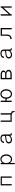

<svg xmlns="http://www.w3.org/2000/svg" viewBox="4144 -4714 713 9040"><g transform="rotate(-90 4500.0 -194.5)"><path d="M290 1H350.6V-463.9H650.4V1H710.9V-518.6H290Z M1287.1 141.6H1346.7V-84Q1377.9 -34.2 1423.8 -8.8Q1468.8 17.6 1526.4 17.6Q1631.8 17.6 1694.3 -68.4Q1751 -145.5 1751 -256.8Q1751 -369.1 1694.3 -446.3Q1631.8 -531.2 1526.4 -531.2Q1468.8 -531.2 1421.9 -504.9Q1378.9 -479.5 1346.7 -431.6V-518.6H1287.1ZM1516.6 -478.5Q1597.7 -478.5 1645.5 -410.2Q1689.5 -347.7 1689.5 -257.8Q1689.5 -167 1645.5 -105.5Q1597.7 -36.1 1516.6 -36.1Q1433.6 -36.1 1384.8 -105.5Q1341.8 -168 1341.8 -257.8Q1341.8 -347.7 1384.8 -410.2Q1433.6 -478.5 1516.6 -478.5Z M2629.9 -73.2V-65.4Q2629.9 -30.3 2648.4 -12.7Q2667 5.9 2704.1 5.9Q2713.9 5.9 2720.7 4.9Q2733.4 3.9 2747.1 2V-43H2724.6Q2699.2 -43 2692.4 -54.7Q2687.5 -62.5 2687.5 -89.8V-373Q2687.5 -451.2 2638.7 -491.2Q2590.8 -530.3 2497.1 -530.3Q2402.3 -530.3 2347.7 -484.4Q2293 -439.5 2292 -362.3H2350.6Q2353.5 -419.9 2390.6 -449.2Q2427.7 -477.5 2497.1 -477.5Q2567.4 -477.5 2597.7 -450.2Q2627 -424.8 2627 -364.3Q2627 -328.1 2600.6 -313.5Q2581.1 -301.8 2536.1 -297.9L2508.8 -295.9Q2452.1 -292 2424.8 -287.1Q2380.9 -280.3 2349.6 -264.6Q2307.6 -247.1 2287.1 -213.9Q2265.6 -180.7 2265.6 -134.8Q2265.6 -67.4 2311.5 -26.4Q2358.4 15.6 2437.5 15.6Q2492.2 15.6 2540 -6.8Q2587.9 -29.3 2629.9 -73.2ZM2627 -271.5V-198.2Q2627 -125 2576.2 -81.1Q2526.4 -38.1 2445.3 -38.1Q2390.6 -38.1 2358.4 -65.4Q2327.1 -91.8 2327.1 -136.7Q2327.1 -178.7 2356.4 -206.1Q2387.7 -236.3 2446.3 -243.2L2506.8 -251Q2552.7 -254.9 2572.3 -258.8Q2605.5 -263.7 2627 -271.5Z M3283.2 -518.6V0H3619.1Q3667 0 3701.2 34.2Q3736.3 69.3 3758.8 141.6H3793L3781.2 0Q3742.2 0 3713.9 -20.5Q3686.5 -40 3686.5 -66.4V-518.6H3625V-54.7H3344.7V-518.6Z M4592.8 -478.5Q4667 -478.5 4713.9 -410.2Q4756.8 -346.7 4756.8 -258.8Q4756.8 -170.9 4713.9 -108.4Q4667 -39.1 4592.8 -39.1Q4516.6 -39.1 4470.7 -108.4Q4428.7 -170.9 4428.7 -258.8Q4428.7 -347.7 4470.7 -410.2Q4517.6 -478.5 4592.8 -478.5ZM4218.8 -518.6V1H4280.3V-238.3H4367.2Q4372.1 -140.6 4426.8 -68.4Q4490.2 14.6 4592.8 14.6Q4696.3 14.6 4759.8 -71.3Q4818.4 -148.4 4818.4 -257.8Q4818.4 -368.2 4759.8 -446.3Q4696.3 -531.2 4592.8 -531.2Q4492.2 -531.2 4428.7 -450.2Q4376 -383.8 4368.2 -293H4280.3V-518.6Z M5286.1 1H5537.1Q5630.9 1 5685.5 -46.9Q5734.4 -88.9 5734.4 -150.4Q5734.4 -200.2 5696.3 -236.3Q5657.2 -273.4 5593.8 -281.2Q5643.6 -289.1 5672.9 -318.4Q5701.2 -347.7 5701.2 -389.6Q5701.2 -444.3 5652.3 -481.4Q5604.5 -518.6 5537.1 -518.6H5286.1ZM5537.1 -459Q5580.1 -459 5605.5 -442.4Q5633.8 -422.9 5633.8 -385.7Q5633.8 -347.7 5605.5 -326.2Q5579.1 -306.6 5537.1 -306.6H5351.6V-459ZM5351.6 -58.6V-248H5537.1Q5593.8 -248 5628.9 -222.7Q5666 -197.3 5666 -152.3Q5666 -105.5 5630.9 -82Q5597.7 -58.6 5537.1 -58.6Z M6629.9 -73.2V-65.4Q6629.9 -30.3 6648.4 -12.7Q6667 5.9 6704.1 5.9Q6713.9 5.9 6720.7 4.9Q6733.4 3.9 6747.1 2V-43H6724.6Q6699.2 -43 6692.4 -54.7Q6687.5 -62.5 6687.5 -89.8V-373Q6687.5 -451.2 6638.7 -491.2Q6590.8 -530.3 6497.1 -530.3Q6402.3 -530.3 6347.7 -484.4Q6293 -439.5 6292 -362.3H6350.6Q6353.5 -419.9 6390.6 -449.2Q6427.7 -477.5 6497.1 -477.5Q6567.4 -477.5 6597.7 -450.2Q6627 -424.8 6627 -364.3Q6627 -328.1 6600.6 -313.5Q6581.1 -301.8 6536.1 -297.9L6508.8 -295.9Q6452.1 -292 6424.8 -287.1Q6380.9 -280.3 6349.6 -264.6Q6307.6 -247.1 6287.1 -213.9Q6265.6 -180.7 6265.6 -134.8Q6265.6 -67.4 6311.5 -26.4Q6358.4 15.6 6437.5 15.6Q6492.2 15.6 6540 -6.8Q6587.9 -29.3 6629.9 -73.2ZM6627 -271.5V-198.2Q6627 -125 6576.2 -81.1Q6526.4 -38.1 6445.3 -38.1Q6390.6 -38.1 6358.4 -65.4Q6327.1 -91.8 6327.1 -136.7Q6327.1 -178.7 6356.4 -206.1Q6387.7 -236.3 6446.3 -243.2L6506.8 -251Q6552.7 -254.9 6572.3 -258.8Q6605.5 -263.7 6627 -271.5Z M7701.2 -518.6H7335.9V-239.3Q7335.9 -140.6 7293.9 -98.6Q7254.9 -59.6 7166 -56.6L7188.5 2Q7275.4 -1 7332 -55.7Q7394.5 -116.2 7394.5 -223.6V-459H7637.7V1H7701.2Z M8658.2 -518.6V-471.7L8346.7 -130.9V-518.6H8285.2V1H8346.7V-47.9L8658.2 -388.7V1H8719.7V-518.6Z"/></g></svg>

Font: DotumChe
Style: Regular
Weight: 400
Monospace: yes
Version: Version 2.21